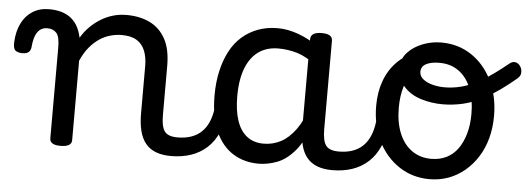

<svg xmlns="http://www.w3.org/2000/svg" viewBox="-96 -626 2075 753"><g transform="rotate(5 941.0 -250.0)"><path d="M596 17Q562 17 537 7.5Q512 -2 496 -21.5Q480 -41 472.5 -70.5Q465 -100 465 -140V-326Q465 -361 454.5 -386.5Q444 -412 422 -425.5Q400 -439 363 -439Q342 -439 319.5 -433Q297 -427 276.5 -413.5Q256 -400 237.5 -378Q219 -356 205 -324V-11Q205 2 194 8.5Q183 15 161 15Q140 15 129.5 8.5Q119 2 119 -11V-369Q119 -411 106 -425.5Q93 -440 70 -440Q53 -440 41.5 -431Q30 -422 23.5 -405Q17 -388 15 -365Q14 -349 6 -341.5Q-2 -334 -20 -334Q-36 -334 -46 -341Q-56 -348 -55 -374Q-53 -417 -37.5 -448.5Q-22 -480 5.5 -497.5Q33 -515 70 -515Q96 -515 116.5 -509.5Q137 -504 153 -492.5Q169 -481 180 -463.5Q191 -446 197 -422L199 -414Q213 -438 232 -457Q251 -476 273.5 -490Q296 -504 321.5 -511.5Q347 -519 375 -519Q427 -519 466.5 -500Q506 -481 528.5 -440.5Q551 -400 551 -334V-140Q551 -95 564.5 -76.5Q578 -58 615 -58Q629 -58 636 -46.5Q643 -35 641.5 -20.5Q640 -6 629 5.5Q618 17 596 17Z M596 17Q582 17 575.5 5.5Q569 -6 570.5 -20.5Q572 -35 583 -46.5Q594 -58 615 -58Q645 -58 668.5 -66Q692 -74 709 -90Q726 -106 736.5 -130Q747 -154 751 -186Q753 -201 766 -205.5Q779 -210 791.5 -205.5Q804 -201 802 -186Q798 -133 781 -94.5Q764 -56 737 -31.5Q710 -7 674.5 5Q639 17 596 17Z M941 17Q884 17 840 -10.5Q796 -38 771 -94Q746 -150 746 -235Q746 -287 756 -331Q766 -375 784.5 -410Q803 -445 830.5 -469Q858 -493 893 -506Q928 -519 970 -519Q1011 -519 1054 -503Q1097 -487 1131 -461V-386Q1091 -418 1054.5 -429Q1018 -440 979 -440Q953 -440 930.5 -432Q908 -424 890.5 -408Q873 -392 860.5 -368Q848 -344 841.5 -312Q835 -280 835 -239Q835 -184 848 -144.5Q861 -105 887.5 -84Q914 -63 954 -63Q990 -63 1021.5 -79.5Q1053 -96 1079.5 -132.5Q1106 -169 1125 -229L1141 -168Q1118 -91 1084.5 -51Q1051 -11 1013.5 3Q976 17 941 17ZM1231 17Q1197 17 1172 7.5Q1147 -2 1131 -21.5Q1115 -41 1107.5 -70.5Q1100 -100 1100 -140V-486Q1100 -501 1111 -508Q1122 -515 1144 -515Q1165 -515 1175.5 -508.5Q1186 -502 1186 -488V-140Q1186 -95 1199.5 -76.5Q1213 -58 1250 -58Q1259 -58 1263.5 -46.5Q1268 -35 1266.5 -20.5Q1265 -6 1256.5 5.5Q1248 17 1231 17Z M1231 17Q1217 17 1210.5 5.5Q1204 -6 1205.5 -20.5Q1207 -35 1218 -46.5Q1229 -58 1250 -58Q1280 -58 1303.5 -66Q1327 -74 1344 -90Q1361 -106 1371.5 -130Q1382 -154 1386 -186Q1388 -201 1401 -205.5Q1414 -210 1426.5 -205.5Q1439 -201 1437 -186Q1433 -133 1416 -94.5Q1399 -56 1372 -31.5Q1345 -7 1309.5 5Q1274 17 1231 17Z M1614 19Q1547 19 1494 -16Q1441 -51 1411 -111.5Q1381 -172 1381 -250Q1381 -303 1397 -347.5Q1413 -392 1445 -424.5Q1477 -457 1526 -475.5Q1575 -494 1641 -494L1639 -450Q1600 -450 1569 -436.5Q1538 -423 1515.5 -396.5Q1493 -370 1481.5 -333.5Q1470 -297 1470 -250Q1470 -192 1487.5 -149.5Q1505 -107 1537.5 -84Q1570 -61 1614 -61Q1647 -61 1673.5 -74Q1700 -87 1718 -112Q1736 -137 1746 -172Q1756 -207 1756 -250Q1756 -308 1739 -350.5Q1722 -393 1690 -416Q1658 -439 1614 -439Q1580 -439 1561 -428.5Q1542 -418 1542 -398Q1542 -381 1556.5 -369Q1571 -357 1594 -351Q1617 -345 1642 -345Q1676 -345 1711 -354.5Q1746 -364 1788.5 -389Q1831 -414 1886 -459Q1899 -470 1911 -467Q1923 -464 1930 -453Q1937 -442 1936.5 -428.5Q1936 -415 1924 -405Q1861 -352 1811.5 -324.5Q1762 -297 1721 -287.5Q1680 -278 1640 -278Q1595 -278 1553.5 -291Q1512 -304 1486 -333.5Q1460 -363 1460 -410Q1460 -442 1482.5 -466.5Q1505 -491 1540.5 -505Q1576 -519 1614 -519Q1681 -519 1733 -484.5Q1785 -450 1815 -389Q1845 -328 1845 -250Q1845 -203 1834 -162Q1823 -121 1802 -88Q1781 -55 1752.5 -31Q1724 -7 1689 6Q1654 19 1614 19Z"/></g></svg>

Font: Playwrite CL
Style: Regular
Weight: 400
Designer: Veronika Burian, José Scaglione
Foundry: TypeTogether
Version: Version 1.002